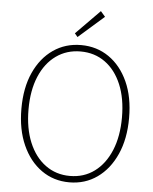

<svg xmlns="http://www.w3.org/2000/svg" viewBox="-62 -984 837 1048"><g transform="rotate(5 357.0 -460.0)"><path d="M357 13Q271 13 204.5 -34Q138 -81 100 -166Q62 -251 62 -365Q62 -480 100 -563.5Q138 -647 204.5 -693Q271 -739 357 -739Q443 -739 509.5 -693Q576 -647 614 -563.5Q652 -480 652 -365Q652 -251 614 -166Q576 -81 509.5 -34Q443 13 357 13ZM357 -22Q434 -22 491.5 -64.5Q549 -107 581 -184Q613 -261 613 -365Q613 -469 581 -545Q549 -621 491.5 -662.5Q434 -704 357 -704Q281 -704 223 -662.5Q165 -621 133 -545Q101 -469 101 -365Q101 -261 133 -184Q165 -107 223 -64.5Q281 -22 357 -22ZM333 -781 317 -800 448 -933 473 -904Z"/></g></svg>

Font: Noto Sans KR Thin Thin
Style: Regular
Weight: 250
Version: Version 2.004-H2;hotconv 1.0.118;makeotfexe 2.5.65603